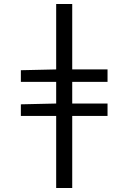

<svg xmlns="http://www.w3.org/2000/svg" viewBox="-20 -732 640 957"><path d="M260 205V-154H84V-212L260 -216V-324H84V-382L260 -386V-712H340V-386H516V-324H340V-216H516V-154H340V205Z"/></svg>

Font: SauceCodePro NFM
Style: Regular
Weight: 400
Monospace: yes
Designer: Paul D. Hunt, Teo Tuominen
Foundry: Adobe
Version: Version 2.042;hotconv 1.1.0;makeotfexe 2.6.0;Nerd Fonts 3.3.